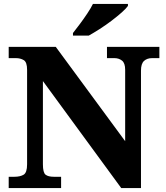

<svg xmlns="http://www.w3.org/2000/svg" viewBox="-20 -951 838 971"><path d="M24 0V-57H53Q82 -57 99.5 -67.5Q117 -78 117 -120V-598Q117 -637 100 -647Q83 -657 61 -657H24V-714H262L613 -237V-598Q613 -632 597 -644.5Q581 -657 559 -657H521V-714H786V-657H749Q724 -657 708.5 -643Q693 -629 693 -594V0H593L197 -541V-120Q197 -78 210.5 -67.5Q224 -57 252 -57H289V0ZM349 -784Q364 -803 383.5 -829Q403 -855 421 -882Q439 -909 450 -931H627V-921Q618 -908 595.5 -888Q573 -868 544 -846Q515 -824 484.5 -804.5Q454 -785 429 -771H349Z"/></svg>

Font: Noto Serif Devanagari ExtraBold
Style: Regular
Weight: 800
Designer: Universal Thirst, Indian Type Foundry and the Monotype Design Team
Foundry: Monotype Imaging Inc.
Version: Version 2.004; ttfautohint (v1.8.4.7-5d5b)